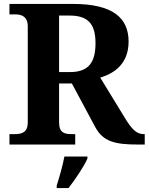

<svg xmlns="http://www.w3.org/2000/svg" viewBox="-20 -734 755 975"><path d="M28 0H362V-53H343C307 -53 280 -60 280 -113V-310H345L463 -90C503 -15 562 0 682 0H715V-53H709C673 -53 648 -79 613 -137L489 -340C563 -362 633 -412 633 -523C633 -643 553 -714 351 -714H28V-661H56C86 -661 121 -653 121 -600V-113C121 -60 89 -53 56 -53H28ZM335 -368H280V-655H333C424 -655 465 -616 465 -515C465 -417 430 -368 335 -368ZM268 208V221H328C361 178 406 113 424 71V61H307C299 105 281 168 268 208Z"/></svg>

Font: Noto Serif Malayalam
Style: Bold
Weight: 700
Designer: Indian type Foundry, Jelle Bosma, Monotype Design Team
Foundry: Monotype Imaging Inc.
Version: Version 2.104